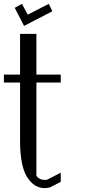

<svg xmlns="http://www.w3.org/2000/svg" viewBox="-20 -966 436 986"><path d="M122.1 -890.6 230.5 -946.3 249 -908.2 103.5 -833 55.7 -925.8 92.8 -946.3ZM83 -792H167V-583H292V-542H167V-62.5Q183.6 -42 209 -42Q217.8 -42 221.7 -43L292 -79.1V-32.2L237.3 -3.9L234.4 -2.9H232.4Q218.8 0 209 0Q153.3 0 116.2 -61.5Q85 -116.2 83 -230.5V-542H0V-583H83Z"/></svg>

Font: wanta
Style: Medium
Weight: 500
Version: Version 0.91